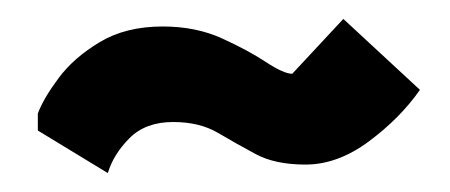

<svg xmlns="http://www.w3.org/2000/svg" viewBox="-20 -717 476 203"><path d="M94 -534 20 -579V-597Q26 -613 42 -634.5Q58 -656 85.5 -672.5Q113 -689 152 -689Q187 -689 214.5 -676.5Q242 -664 261 -651.5Q280 -639 289 -639L343 -697L424 -622Q403 -592 370 -567.5Q337 -543 303 -543Q271 -543 250.5 -554Q230 -565 210.5 -576.5Q191 -588 163 -588Q134 -588 117 -571Q100 -554 94 -534Z"/></svg>

Font: Kreon Light
Style: Bold
Weight: 700
Version: Version 2.002